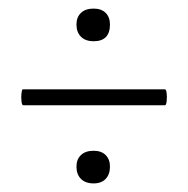

<svg xmlns="http://www.w3.org/2000/svg" viewBox="-20 -416 438 447"><path d="M34 -171Q31 -171 30 -180.5Q29 -190 30 -199Q31 -208 33 -208H364Q367 -208 368 -199Q369 -190 368 -180.5Q367 -171 364 -171ZM198 11Q179 11 168.5 0.5Q158 -10 158 -28Q158 -45 168.5 -55Q179 -65 198 -65Q216 -65 226 -55Q236 -45 236 -28Q236 -10 226 0.5Q216 11 198 11ZM198 -320Q179 -320 168.5 -330.5Q158 -341 158 -359Q158 -376 168.5 -386Q179 -396 198 -396Q216 -396 226 -386Q236 -376 236 -359Q236 -320 198 -320Z"/></svg>

Font: Cormorant Infant Light Light
Style: Regular
Weight: 300
Version: Version 4.001